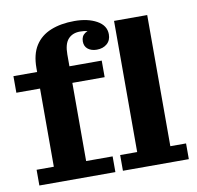

<svg xmlns="http://www.w3.org/2000/svg" viewBox="-79 -795 903 878"><g transform="rotate(-10 372.0 -356.5)"><path d="M422 0V-73H501V-682H655V-73H728V0ZM34 0V-73H114V-531L264 -568V-73H387V0ZM4 -436V-513H414V-436ZM114 -531Q114 -595 139.5 -635Q165 -675 212 -694Q259 -713 322 -713L339 -661Q304 -661 284 -639Q264 -617 264 -568ZM401 -566Q376 -566 360 -578.5Q344 -591 344 -614Q344 -639 362 -651Q380 -663 406 -663L398 -644Q389 -653 374 -657Q359 -661 339 -661L322 -713Q384 -713 425.5 -690Q467 -667 467 -626Q467 -598 448.5 -582Q430 -566 401 -566Z"/></g></svg>

Font: Montagu Slab 144pt SemiBold
Style: Regular
Weight: 600
Version: Version 1.000